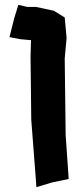

<svg xmlns="http://www.w3.org/2000/svg" viewBox="-20 -610 333 801"><path d="M56.6 -589.8 39.1 -533.2 19.5 -455.1 66.4 -446.3 109.4 -442.4 107.4 -374 110.4 -110.4 129.9 142.6 131.8 170.9 196.3 151.4 266.6 136.7 253.9 -46.9 250 -366.2 257.8 -451.2 250 -537.1 204.1 -565.4 129.9 -581.1H93.8Z"/></svg>

Font: MaokenAssortedSans-TC
Style: Regular
Weight: 500
Version: Version 0.83